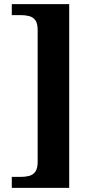

<svg xmlns="http://www.w3.org/2000/svg" viewBox="-20 -780 455 928"><path d="M37 128V75H80Q103 75 121.5 70Q140 65 151 49.5Q162 34 162 3V-635Q162 -667 151 -682Q140 -697 121.5 -702Q103 -707 80 -707H37V-760H314.5V128Z"/></svg>

Font: Noto Serif Ethiopic
Style: Regular
Weight: 400
Designer: Monotype Design Team
Foundry: Monotype Imaging Inc.
Version: Version 2.102